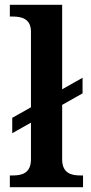

<svg xmlns="http://www.w3.org/2000/svg" viewBox="-20 -780 381 800"><path d="M21 0H326V-49H314C279 -49 239 -57 239 -116V-343L324 -391V-456L239 -408V-760H21V-711H34C68 -711 109 -703 109 -648V-333L31 -289V-225L109 -269V-116C109 -57 69 -49 34 -49H21Z"/></svg>

Font: Noto Serif Tamil SemiBold
Style: Regular
Weight: 600
Designer: Indian Type Foundry, Tom Grace, and the Monotype Design Team
Foundry: Monotype Imaging Inc.
Version: Version 2.004